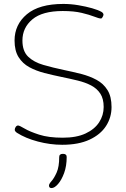

<svg xmlns="http://www.w3.org/2000/svg" viewBox="-20 -731 640 976"><path d="M296 5Q235 5 172.5 -11.5Q110 -28 66 -56Q55 -64 55 -71Q55 -79 60 -86Q65 -93 72 -93Q79 -93 105 -77.5Q131 -62 179 -46.5Q227 -31 299 -31Q369 -31 415 -52.5Q461 -74 484 -109.5Q507 -145 507 -187Q507 -229 490 -255Q473 -281 443.5 -296.5Q414 -312 375 -321.5Q336 -331 292 -340Q248 -349 205.5 -360Q163 -371 129 -389.5Q95 -408 74.5 -440.5Q54 -473 54 -525Q54 -606 116.5 -658.5Q179 -711 302 -711Q340 -711 378.5 -704.5Q417 -698 448.5 -689Q480 -680 497 -670Q506 -664 506 -656Q506 -653 502 -645Q498 -637 493 -637Q483 -637 459 -646.5Q435 -656 395.5 -665.5Q356 -675 299 -675Q195 -675 144.5 -632.5Q94 -590 94 -525Q94 -471 123 -443Q152 -415 200.5 -401Q249 -387 306 -375Q350 -366 393 -355Q436 -344 471 -325Q506 -306 526.5 -273Q547 -240 547 -187Q547 -134 519 -90.5Q491 -47 435 -21Q379 5 296 5ZM242 225Q229 225 229 212Q229 204 242 189.5Q255 175 268 146Q281 117 281 67Q281 51 300 51Q319 51 319 67Q319 113 306 148.5Q293 184 275 204.5Q257 225 242 225Z"/></svg>

Font: Asap Expanded Thin
Style: Regular
Weight: 100
Width: 7
Designer: Pablo Cosgaya
Foundry: Omnibus-Type
Version: Version 3.001; ttfautohint (v1.8.4.7-5d5b)